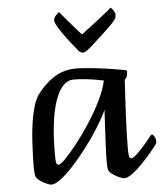

<svg xmlns="http://www.w3.org/2000/svg" viewBox="-56 -846 774 908"><g transform="rotate(-5 331.5 -392.0)"><path d="M152 13Q145 13 128.5 6Q112 -1 97 -12Q82 -23 79 -34Q75 -46 75 -77Q75 -96 76 -130Q77 -164 79.5 -204.5Q82 -245 88 -286Q94 -327 104 -361.5Q114 -396 129 -417Q166 -467 211.5 -495.5Q257 -524 315 -524Q333 -524 369.5 -521Q406 -518 452.5 -511.5Q499 -505 548 -496Q554 -495 554 -488Q554 -472 549 -462Q544 -452 540 -452Q540 -449 538.5 -426.5Q537 -404 535 -368Q533 -332 531 -290Q529 -248 527.5 -206Q526 -164 526 -129Q526 -96 529 -87Q532 -78 540 -78Q546 -78 559.5 -89.5Q573 -101 588.5 -118Q604 -135 617 -150.5Q630 -166 637 -175Q643 -182 645 -182Q650 -182 656.5 -171Q663 -160 663 -149Q663 -139 658 -133Q647 -118 626.5 -93.5Q606 -69 582 -44.5Q558 -20 535.5 -3.5Q513 13 497 13Q491 13 474.5 6Q458 -1 442.5 -12Q427 -23 424 -34Q422 -41 421.5 -51.5Q421 -62 421 -77Q421 -102 423 -145Q425 -188 427.5 -234Q430 -280 432 -317Q415 -280 387.5 -236Q360 -192 327 -148.5Q294 -105 260.5 -68Q227 -31 198.5 -9Q170 13 152 13ZM194 -78Q203 -78 227.5 -103Q252 -128 284.5 -169.5Q317 -211 349.5 -261Q382 -311 407 -362Q432 -413 441 -456Q393 -466 358 -469.5Q323 -473 299 -473Q243 -473 211.5 -383Q180 -293 180 -128Q180 -95 183 -86.5Q186 -78 194 -78ZM355 -596Q346 -596 336 -604Q320 -623 301 -647.5Q282 -672 265.5 -695.5Q249 -719 241 -734Q232 -749 232 -762Q232 -771 241 -781Q250 -791 258 -797Q260 -794 271 -781Q282 -768 297.5 -750Q313 -732 329 -713.5Q345 -695 357 -682Q376 -696 400 -714.5Q424 -733 446.5 -750.5Q469 -768 485 -781Q501 -794 503 -797Q510 -790 516.5 -780Q523 -770 523 -760Q523 -748 516 -738Q511 -730 492.5 -711.5Q474 -693 450 -671Q426 -649 405 -630Q384 -611 374 -604Q363 -596 355 -596Z"/></g></svg>

Font: BriemHand
Style: Regular
Weight: 400
Designer: Gunnlaugur SE Briem, Eben Sorkin
Foundry: Sorkin Type
Version: Version 1.001; ttfautohint (v1.8.4.7-5d5b)